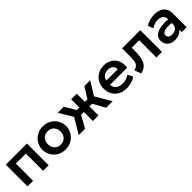

<svg xmlns="http://www.w3.org/2000/svg" viewBox="340 -1814 3124 3124"><g transform="rotate(-45 1901.5 -252.5)"><path d="M74 0V-500H560V0H432V-396H202V0Z M939 15Q859 15 797.2 -21.2Q735.5 -57.5 700.5 -117.8Q665.5 -178 665.5 -250Q665.5 -303 685.5 -351Q705.5 -399 742.2 -435.8Q779 -472.5 829 -493.8Q879 -515 939 -515Q1018.5 -515 1080.2 -479Q1142 -443 1177.2 -382.5Q1212.5 -322 1212.5 -250Q1212.5 -197 1192.2 -149.2Q1172 -101.5 1135.5 -64.5Q1099 -27.5 1049 -6.2Q999 15 939 15ZM939 -97Q981 -97 1014.2 -115.8Q1047.5 -134.5 1066.5 -168.8Q1085.5 -203 1085.5 -250Q1085.5 -297 1066.5 -331.5Q1047.5 -366 1014.5 -384.5Q981.5 -403 939 -403Q896.5 -403 863.2 -384.5Q830 -366 811.2 -331.5Q792.5 -297 792.5 -250Q792.5 -203 811.5 -168.8Q830.5 -134.5 863.5 -115.8Q896.5 -97 939 -97Z M1578 0V-207.5H1440V-311.5H1578V-500H1706V-311.5H1843V-207.5H1706V0ZM1253.5 0 1409 -264 1267.5 -500H1407L1546.5 -264L1398.5 0ZM1882 0 1737 -264 1881 -500H2016L1874.5 -270.5L2033.5 0Z M2346 15Q2264.5 15 2203 -18.2Q2141.5 -51.5 2107.2 -111Q2073 -170.5 2073 -249.5Q2073 -307.5 2092.8 -356Q2112.5 -404.5 2148.8 -440.2Q2185 -476 2233.8 -495.5Q2282.5 -515 2340.5 -515Q2403.5 -515 2453 -492.8Q2502.5 -470.5 2535.2 -430.2Q2568 -390 2581.2 -336.2Q2594.5 -282.5 2584.5 -219H2193.5Q2193 -179.5 2212.2 -150Q2231.5 -120.5 2267.2 -103.8Q2303 -87 2351.5 -87Q2394.5 -87 2434 -99.5Q2473.5 -112 2507.5 -136.5L2552.5 -47Q2529 -28 2494 -14Q2459 0 2420.2 7.5Q2381.5 15 2346 15ZM2201 -310H2460.5Q2459 -360.5 2427 -389.2Q2395 -418 2337.5 -418Q2280.5 -418 2243.5 -389.2Q2206.5 -360.5 2201 -310Z M2682.5 10 2639 -104.5Q2690 -117.5 2713.5 -144.5Q2737 -171.5 2743.5 -219Q2750 -266.5 2750 -340.5V-500H3168V0H3040V-396H2868V-340.5Q2868 -262 2860 -202.5Q2852 -143 2831.8 -100.5Q2811.5 -58 2775.2 -31Q2739 -4 2682.5 10Z M3454.5 15Q3403.5 15 3364 -4.5Q3324.5 -24 3302 -59.8Q3279.5 -95.5 3279.5 -144.5Q3279.5 -186.5 3300.5 -219.5Q3321.5 -252.5 3365 -274.2Q3408.5 -296 3476.2 -303.5Q3544 -311 3637 -301.5L3639 -217Q3578 -226.5 3532.5 -225.5Q3487 -224.5 3457.2 -215Q3427.5 -205.5 3412.8 -189Q3398 -172.5 3398 -150.5Q3398 -117.5 3422 -99.8Q3446 -82 3487.5 -82Q3523 -82 3551.2 -95Q3579.5 -108 3596 -131.8Q3612.5 -155.5 3612.5 -188V-314.5Q3612.5 -346 3599.2 -369.2Q3586 -392.5 3559 -405.2Q3532 -418 3489.5 -418Q3450.5 -418 3412.2 -406.2Q3374 -394.5 3340.5 -370L3306 -461.5Q3353.5 -493 3406 -506.5Q3458.5 -520 3507.5 -520Q3577.5 -520 3628.8 -498Q3680 -476 3707.8 -430.8Q3735.5 -385.5 3735.5 -316V0H3622.5V-57Q3597.5 -22.5 3553.5 -3.8Q3509.5 15 3454.5 15Z"/></g></svg>

Font: Geologica Roman Medium
Style: Regular
Weight: 500
Designer: Sindre Bremnes, Frode Helland
Foundry: Monokrom Skriftforlag AS
Version: Version 1.010;gftools[0.9.28]